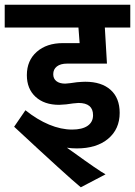

<svg xmlns="http://www.w3.org/2000/svg" viewBox="-30 -668 573 815"><path d="M-10 -648H523V-551H415L424 -398H255Q227 -398 211.5 -386Q196 -374 196 -353Q196 -334 209.5 -323.5Q223 -313 247 -313L268 -315L297 -319Q321 -321 332 -321Q401 -321 439.5 -286.5Q478 -252 478 -189Q478 -120 429 -79Q380 -38 296 -38Q275 -38 254 -41L278 -24Q390 57 418 72L313 127Q258 82 30 -130L78 -200Q128 -160 178.5 -139Q229 -118 276 -118Q319 -118 342 -134Q365 -150 365 -179Q365 -231 303 -231Q296 -231 280 -229L251 -225L221 -223Q158 -223 121 -257Q84 -291 84 -349Q84 -411 126 -448Q168 -485 237 -485H308L303 -551H-10Z"/></svg>

Font: Madhuban Medium
Style: Regular
Weight: 500
Designer: jaikishan Patel
Foundry: MagicType
Version: Version 1.000